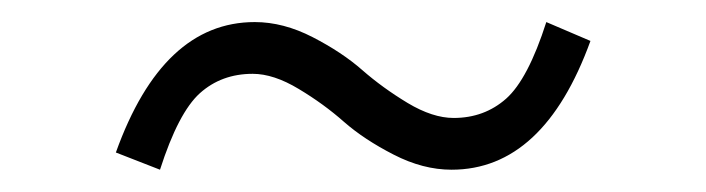

<svg xmlns="http://www.w3.org/2000/svg" viewBox="-20 -417 640 174"><path d="M125 -263.2 85 -278.8Q127.4 -397 210.9 -397Q236.8 -397 263.4 -383.3Q290 -369.6 308.3 -353.5Q326.7 -337.4 349.4 -323.7Q372.1 -310.1 391.1 -310.1Q418.9 -310.1 438.7 -327.6Q458.5 -345.2 475.1 -397L515.1 -379.9Q472.7 -263.2 389.2 -263.2Q363.3 -263.2 336.7 -276.9Q310.1 -290.5 291.7 -306.6Q273.4 -322.8 250.7 -336.4Q228 -350.1 209 -350.1Q180.7 -350.1 161.1 -332.5Q141.6 -314.9 125 -263.2Z"/></svg>

Font: Office Code Pro Light
Style: Regular
Weight: 300
Designer: Nathan Rutzky & Paul D. Hunt
Foundry: Adobe Systems Incorporated
Version: Version 1.004;PS 001.004;hotconv 1.0.70;makeotf.lib2.5.58329